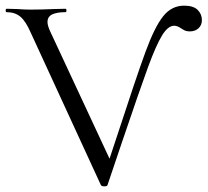

<svg xmlns="http://www.w3.org/2000/svg" viewBox="-24 -656 734 679"><path d="M-1 -613Q-4 -613 -4 -619Q-4 -625 -1 -625L37 -624Q65 -622 82 -622Q122 -622 166 -624L208 -625Q211 -625 211 -619Q211 -613 208 -613Q177 -613 160.5 -605Q144 -597 144 -578Q144 -566 153 -546L374 -72L341 -27L382 -151Q458 -384 490.5 -472.5Q523 -561 553 -598.5Q583 -636 627 -636Q660 -636 675 -621Q690 -606 690 -585Q690 -567 678 -556Q666 -545 648 -545Q634 -545 626 -550Q618 -555 616 -556Q603 -565 592 -565Q570 -565 549 -530.5Q528 -496 500 -420Q472 -344 408 -155Q402 -136 356 -1Q355 3 345 3Q336 3 333 -1L84 -542Q67 -581 48 -597Q29 -613 -1 -613Z"/></svg>

Font: Cormorant Unicase
Style: Regular
Weight: 400
Designer: Christian Thalmann (Catharsis Fonts)
Foundry: Catharsis Fonts
Version: Version 4.000